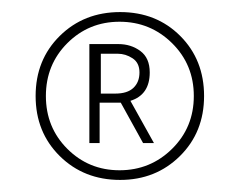

<svg xmlns="http://www.w3.org/2000/svg" viewBox="-20 -718 398 318"><path d="M318 -559Q318 -499 278 -459.5Q238 -420 179 -420Q119 -420 79 -459.5Q39 -499 39 -559Q39 -619 79 -658.5Q119 -698 179 -698Q239 -698 278.5 -658.5Q318 -619 318 -559ZM301 -559Q301 -611 265 -646.5Q229 -682 178 -682Q127 -682 91.5 -646.5Q56 -611 56 -559Q56 -507 91.5 -471.5Q127 -436 178 -436Q229 -436 265 -471.5Q301 -507 301 -559ZM196 -551 235 -481H217L180 -548H172H145V-481H128V-645H176Q197 -645 212.5 -633.5Q228 -622 228 -598Q228 -561 196 -551ZM211 -598Q211 -614 199.5 -621.5Q188 -629 175 -629H147V-563H171Q191 -563 201 -572.5Q211 -582 211 -598Z"/></svg>

Font: Josefin Sans Thin
Style: Regular
Weight: 250
Designer: Santiago Orozco
Foundry: Typemade
Version: Version 2.000